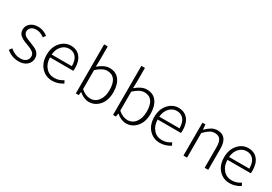

<svg xmlns="http://www.w3.org/2000/svg" viewBox="31 -1738 3818 2694"><g transform="rotate(30 1939.5 -391.0)"><path d="M266 13Q158 13 70 -60L101 -102Q180 -35 269 -35Q327 -35 359 -63.5Q391 -92 391 -136Q391 -178 356.5 -203.5Q322 -229 262 -250Q223 -264 201 -273.5Q179 -283 150.5 -301.5Q122 -320 108.5 -345Q95 -370 95 -403Q95 -464 142 -505.5Q189 -547 270 -547Q354 -547 425 -490L395 -450Q331 -498 268 -498Q212 -498 182.5 -471.5Q153 -445 153 -406Q153 -389 161 -374.5Q169 -360 178 -351Q187 -342 207.5 -331.5Q228 -321 239.5 -316.5Q251 -312 277 -302Q366 -268 396 -246Q449 -206 449 -139Q449 -75 400 -31Q351 13 266 13Z M812 13Q706 13 635 -62.5Q564 -138 564 -266Q564 -391 633.5 -469Q703 -547 798 -547Q895 -547 949.5 -481.5Q1004 -416 1004 -299Q1004 -276 1001 -257H623Q625 -159 678.5 -97.5Q732 -36 818 -36Q894 -36 960 -82L982 -39Q899 13 812 13ZM623 -303H951Q951 -398 910.5 -447.5Q870 -497 799 -497Q731 -497 681 -444.5Q631 -392 623 -303Z M1404 13Q1326 13 1246 -54H1244L1237 0H1190V-795H1248V-567L1245 -465Q1342 -547 1425 -547Q1529 -547 1584 -474Q1639 -401 1639 -275Q1639 -143 1570.5 -65Q1502 13 1404 13ZM1399 -38Q1478 -38 1527.5 -103.5Q1577 -169 1577 -275Q1577 -496 1414 -496Q1341 -496 1248 -411V-103Q1322 -38 1399 -38Z M2007 13Q1929 13 1849 -54H1847L1840 0H1793V-795H1851V-567L1848 -465Q1945 -547 2028 -547Q2132 -547 2187 -474Q2242 -401 2242 -275Q2242 -143 2173.5 -65Q2105 13 2007 13ZM2002 -38Q2081 -38 2130.5 -103.5Q2180 -169 2180 -275Q2180 -496 2017 -496Q1944 -496 1851 -411V-103Q1925 -38 2002 -38Z M2556 13Q2450 13 2379 -62.5Q2308 -138 2308 -266Q2308 -391 2377.5 -469Q2447 -547 2542 -547Q2639 -547 2693.5 -481.5Q2748 -416 2748 -299Q2748 -276 2745 -257H2367Q2369 -159 2422.5 -97.5Q2476 -36 2562 -36Q2638 -36 2704 -82L2726 -39Q2643 13 2556 13ZM2367 -303H2695Q2695 -398 2654.5 -447.5Q2614 -497 2543 -497Q2475 -497 2425 -444.5Q2375 -392 2367 -303Z M2934 0V-533H2982L2989 -452H2991Q3038 -498 3080.5 -522.5Q3123 -547 3173 -547Q3335 -547 3335 -341V0H3277V-333Q3277 -417 3249 -456Q3221 -495 3160 -495Q3116 -495 3079 -472.5Q3042 -450 2992 -399V0Z M3687 13Q3581 13 3510 -62.5Q3439 -138 3439 -266Q3439 -391 3508.5 -469Q3578 -547 3673 -547Q3770 -547 3824.5 -481.5Q3879 -416 3879 -299Q3879 -276 3876 -257H3498Q3500 -159 3553.5 -97.5Q3607 -36 3693 -36Q3769 -36 3835 -82L3857 -39Q3774 13 3687 13ZM3498 -303H3826Q3826 -398 3785.5 -447.5Q3745 -497 3674 -497Q3606 -497 3556 -444.5Q3506 -392 3498 -303Z"/></g></svg>

Font: NotoSansHansLight
Style: Regular
Weight: 300
Designer: Ryoko NISHIZUKA  (kana & ideographs); Paul D. Hunt (Latin, Greek & Cyrillic); Wenlong ZHANG  (bopomofo); Sandoll Communi
Foundry: Adobe Systems Incorporated
Version: Version 1.00;December 8, 2021;FontCreator 13.0.0.2675 64-bit